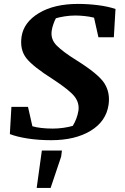

<svg xmlns="http://www.w3.org/2000/svg" viewBox="-20 -691 627 961"><path d="M360.8 -390.6Q473.6 -320.3 502.9 -273.4Q532.2 -226.6 523.4 -166.5Q511.2 -83.5 433.6 -36.4Q356 10.7 236.3 10.7Q172.4 10.7 118.2 2.2Q64 -6.3 29.3 -20L37.1 -156.2H120.1L142.1 -59.1Q159.7 -53.7 186.8 -50.5Q213.9 -47.4 244.1 -47.4Q271 -47.4 297.9 -51.3Q324.7 -55.2 344.2 -61Q353.5 -75.7 361.3 -95.5Q369.1 -115.2 372.6 -137.2Q377.9 -175.3 353.8 -207Q329.6 -238.8 247.1 -293Q145 -357.4 111.8 -399.9Q78.6 -442.4 87.9 -507.3Q98.6 -579.6 174.8 -625.5Q251 -671.4 370.6 -671.4Q421.4 -671.4 471.2 -665Q521 -658.7 558.1 -646L549.8 -504.4H472.7L450.7 -602.5Q426.8 -608.4 402.3 -610.8Q377.9 -613.3 356.9 -613.3Q330.1 -613.3 303.7 -609.1Q277.3 -605 259.8 -599.6Q253.4 -588.4 247.1 -570.1Q240.7 -551.8 238.8 -537.1Q232.4 -494.1 264.4 -462.4Q296.4 -430.7 360.8 -390.6ZM189.5 62.5H290L286.1 92.8L233.4 249.5H163.6Z"/></svg>

Font: Noticia Text
Style: Bold Italic
Weight: 700
Italic angle: -8°
Designer: JM Sole
Foundry: JM Sole
Version: Version 1.003